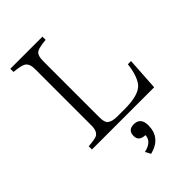

<svg xmlns="http://www.w3.org/2000/svg" viewBox="-286 -814 1179 1179"><g transform="rotate(-45 303.5 -224.5)"><path d="M607.4 -224.1 593.8 -9.8H53.7V-38.1Q103.5 -41 126 -49.8Q155.8 -63.5 155.8 -116.2V-606Q155.8 -656.2 127.9 -670.9Q106.4 -682.1 49.8 -687V-714.8H328.6V-687Q272 -682.1 250.5 -670.9Q225.6 -657.7 225.6 -606V-117.2Q225.6 -73.2 241.7 -60.1Q261.7 -43 309.6 -43H370.6Q495.1 -43 534.7 -89.8Q569.3 -133.8 579.6 -224.1ZM348.6 160.2Q293 158.7 293 112.8Q293 62 344.7 62Q403.8 62 403.8 129.9Q403.8 237.8 292 266.1L272.9 231Q346.2 214.8 348.6 160.2Z"/></g></svg>

Font: I.MingCP
Style: Regular
Weight: 400
Designer: I.Font Project
Version: Version 8.000; Sep 06, 2022